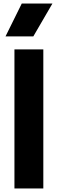

<svg xmlns="http://www.w3.org/2000/svg" viewBox="-20 -1057 323 1077"><path d="M274 -853ZM167 -853H11L102 -1037H274ZM223 0H61V-780H223Z"/></svg>

Font: Tanohe Sans
Style: Bold
Weight: 700
Designer: Village Type and Design LLC & Cristiano Sobral
Foundry: Cooper Hewitt Smithsonian Design Museum
Version: Version 1.00;September 29, 2021;FontCreator 13.0.0.2655 64-b